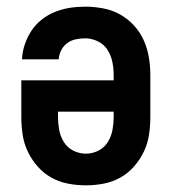

<svg xmlns="http://www.w3.org/2000/svg" viewBox="-20 -548 515 576"><path d="M238 8Q211 8 184.5 3Q158 -2 134.5 -15Q111 -28 93 -48.5Q75 -69 63.5 -93Q52 -117 48 -143.5Q44 -170 44 -197V-307H321V-323Q321 -343 317 -362.5Q313 -382 302.5 -398.5Q292 -415 273.5 -424Q255 -433 236 -433Q221 -433 207 -430Q193 -427 181.5 -418.5Q170 -410 163.5 -397Q157 -384 156 -370H46Q47 -393 54.5 -415Q62 -437 74.5 -456Q87 -475 105.5 -489.5Q124 -504 145.5 -512.5Q167 -521 189.5 -524.5Q212 -528 236 -528Q262 -528 289 -523Q316 -518 339.5 -505Q363 -492 381.5 -472Q400 -452 411 -427.5Q422 -403 426.5 -376.5Q431 -350 431 -323V-197Q431 -170 427 -143.5Q423 -117 411.5 -93Q400 -69 382 -48.5Q364 -28 340.5 -15Q317 -2 290.5 3Q264 8 238 8ZM238 -87Q257 -87 275 -96Q293 -105 303.5 -122Q314 -139 317.5 -158.5Q321 -178 321 -197V-213H154V-197Q154 -178 157.5 -158.5Q161 -139 171.5 -122Q182 -105 200 -96Q218 -87 238 -87Z"/></svg>

Font: Iosevka QP
Style: Bold
Weight: 700
Designer: Belleve Invis
Foundry: Belleve Invis
Version: Version 20.0.0; ttfautohint (v1.8.4)